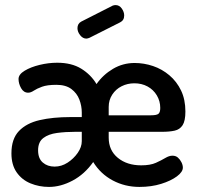

<svg xmlns="http://www.w3.org/2000/svg" viewBox="-20 -728 781 756"><path d="M173 8Q134 8 100 -6Q66 -20 45.5 -49.5Q25 -79 25 -124Q25 -181 54.5 -212Q84 -243 136 -255Q188 -267 257 -267H302V-285Q302 -311 292.5 -336Q283 -361 261 -377.5Q239 -394 202 -394Q166 -394 145.5 -386.5Q125 -379 113 -371Q101 -363 91 -363Q73 -363 63 -381Q53 -399 53 -417Q53 -435 77 -449.5Q101 -464 136 -472.5Q171 -481 205 -481Q262 -481 300 -457.5Q338 -434 360 -397Q386 -434 425 -457Q464 -480 510 -480Q547 -480 582.5 -468Q618 -456 647 -431.5Q676 -407 693 -371.5Q710 -336 710 -289Q710 -252 699 -235Q688 -218 667.5 -213.5Q647 -209 619 -209H408V-186Q408 -136 444 -106.5Q480 -77 536 -77Q572 -77 594 -87Q616 -97 631 -106Q646 -115 659 -115Q672 -115 680.5 -107.5Q689 -100 694.5 -89Q700 -78 700 -68Q700 -51 676.5 -33.5Q653 -16 614.5 -4Q576 8 529 8Q472 8 424 -17.5Q376 -43 347 -90Q313 -42 266 -17Q219 8 173 8ZM195 -72Q222 -72 246 -87.5Q270 -103 286 -126Q302 -149 302 -172V-209H276Q238 -209 204.5 -204.5Q171 -200 150.5 -184.5Q130 -169 130 -136Q130 -104 148.5 -88Q167 -72 195 -72ZM408 -274H574Q597 -274 604 -280Q611 -286 611 -303Q611 -330 597.5 -352.5Q584 -375 561 -387.5Q538 -400 509 -400Q482 -400 459 -388.5Q436 -377 422 -355.5Q408 -334 408 -307ZM320 -576Q306 -576 295.5 -589.5Q285 -603 285 -617Q285 -635 300 -643L424 -706Q430 -708 435 -708Q450 -708 459.5 -694.5Q469 -681 469 -667Q469 -648 453 -640L332 -579Q329 -578 326 -577Q323 -576 320 -576Z"/></svg>

Font: Dosis SemiBold
Style: Regular
Weight: 600
Designer: EdgarTolentino, PabloImpallari, IginoMarini
Foundry: EdgarTolentino, PabloImpallari, IginoMarini
Version: Version 3.001; ttfautohint (v1.8.2)